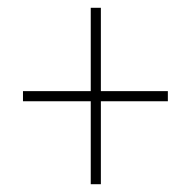

<svg xmlns="http://www.w3.org/2000/svg" viewBox="-20 -600 491 493"><path d="M213 -127V-340H39V-366H213V-580H239V-366H411V-340H239V-127Z"/></svg>

Font: Noto Sans Tamil Condensed Thin
Style: Regular
Weight: 100
Width: 3
Designer: Jelle Bosma - Monotype Design Team
Foundry: Monotype Imaging Inc.
Version: Version 2.004; ttfautohint (v1.8.4.7-5d5b)